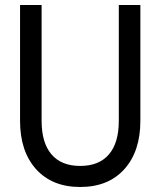

<svg xmlns="http://www.w3.org/2000/svg" viewBox="-20 -730 640 766"><path d="M300 16Q188 16 124 -55Q60 -126 60 -248V-710H146V-248Q146 -160 185.5 -114Q225 -68 300 -68Q375 -68 414.5 -114Q454 -160 454 -248V-710H540V-248Q540 -126 476 -55Q412 16 300 16Z"/></svg>

Font: Geist Mono
Style: Regular
Weight: 400
Monospace: yes
Designer: Basement.studio, Andrés Briganti, Mateo Zaragoza
Foundry: Basement.studio, Vercel, Andrés Briganti, Guido Ferreyra, Mateo Zaragoza
Version: Version 1.500; ttfautohint (v1.8.4.7-5d5b)